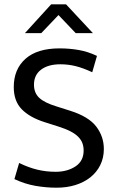

<svg xmlns="http://www.w3.org/2000/svg" viewBox="-20 -864 545 893"><path d="M257 -639Q303 -639 346 -631.5Q389 -624 431 -604L409 -528Q366 -548 331.5 -556.5Q297 -565 261 -565Q204 -565 171 -540Q138 -515 138 -470Q138 -432 162.5 -409Q187 -386 243 -369L306 -349Q392 -322 427.5 -275.5Q463 -229 463 -171Q463 -130 446.5 -96.5Q430 -63 400.5 -39.5Q371 -16 331 -3.5Q291 9 243 9Q195 9 145.5 0.5Q96 -8 47 -31L69 -106Q112 -85 153 -75Q194 -65 239 -65Q293 -65 331 -90Q369 -115 369 -164Q369 -182 363.5 -197.5Q358 -213 344.5 -227Q331 -241 308 -253Q285 -265 250 -276L187 -296Q118 -318 81 -356Q44 -394 44 -459Q44 -542 98.5 -590.5Q153 -639 257 -639ZM218 -844H287L412 -710H332L252 -794L172 -710H96Z"/></svg>

Font: Mukta Vaani
Style: Regular
Weight: 400
Designer: Noopur Datye, Girish Dalvi, Yashodeep Gholap, Pallavi Karambelkar
Foundry: Ek Type
Version: Version 2.538;PS 1.000;hotconv 16.6.51;makeotf.lib2.5.65220;